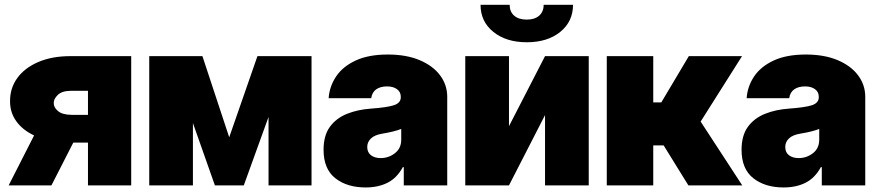

<svg xmlns="http://www.w3.org/2000/svg" viewBox="-20 -783 3713 811"><path d="M16.6 0 124 -210.9Q75.2 -233.9 48.6 -271.2Q22 -308.6 22.5 -355.5Q22 -410.6 53.2 -453.6Q84.5 -496.6 142.1 -521.2Q199.7 -545.9 278.3 -545.9H534.2V0H351.6V-180.7H289.6L197.3 0ZM282.2 -297.9H351.6V-399.4H278.3Q241.2 -398.9 223.9 -381.8Q206.5 -364.7 207 -347.7Q206.5 -329.6 224.9 -314Q243.2 -298.3 282.2 -297.9Z M948.2 -203.1 1067.4 -545.9H1295.9V0H1114.3V-289.1L1009.8 0H887.7L794.9 -263.2V0H610.4V-545.9H835Z M1524.4 8.8Q1445.8 8.8 1396.2 -30.3Q1346.7 -69.3 1346.7 -150.4Q1346.7 -210.4 1373.3 -247.1Q1399.9 -283.7 1445.3 -302Q1490.7 -320.3 1546.9 -324.2Q1615.2 -329.1 1644 -338.6Q1672.9 -348.1 1672.9 -372.1V-374Q1672.9 -395 1656.7 -406.5Q1640.6 -418 1615.2 -418Q1586.9 -418 1569.3 -405.8Q1551.8 -393.6 1547.9 -368.2H1368.2Q1371.6 -418 1399.7 -460Q1427.7 -502 1482.2 -527.3Q1536.6 -552.7 1618.2 -552.7Q1695.8 -552.7 1752.2 -529.1Q1808.6 -505.4 1838.9 -464.8Q1869.1 -424.3 1869.1 -374V0H1685.5V-77.1H1681.6Q1656.7 -31.2 1617.2 -11.2Q1577.6 8.8 1524.4 8.8ZM1587.9 -115.2Q1621.1 -115.2 1647.9 -135.7Q1674.8 -156.2 1674.8 -193.4V-238.3Q1644.5 -226.6 1596.7 -218.8Q1562.5 -213.4 1546.9 -198.2Q1531.2 -183.1 1531.2 -162.1Q1531.2 -139.2 1547.1 -127.2Q1563 -115.2 1587.9 -115.2Z M2129.9 -250 2282.2 -545.9H2466.8V0H2282.2V-296.9L2129.9 0H1945.3V-545.9H2129.9ZM2205.1 -604.5Q2118.2 -604.5 2064 -648.2Q2009.8 -691.9 2009.8 -762.7H2132.8Q2132.8 -733.4 2151.9 -716.8Q2170.9 -700.2 2205.1 -700.2Q2238.3 -700.2 2257.3 -716.8Q2276.4 -733.4 2276.4 -762.7H2400.4Q2400.4 -691.9 2346.4 -648.2Q2292.5 -604.5 2205.1 -604.5Z M2543 0V-545.9H2739.3V-350.6H2773.4L2889.6 -545.9H3114.3L2939.5 -269.5L3115.2 0H2887.7L2783.2 -168.9H2739.3V0Z M3290 8.8Q3211.4 8.8 3161.9 -30.3Q3112.3 -69.3 3112.3 -150.4Q3112.3 -210.4 3138.9 -247.1Q3165.5 -283.7 3210.9 -302Q3256.3 -320.3 3312.5 -324.2Q3380.9 -329.1 3409.7 -338.6Q3438.5 -348.1 3438.5 -372.1V-374Q3438.5 -395 3422.4 -406.5Q3406.2 -418 3380.9 -418Q3352.5 -418 3335 -405.8Q3317.4 -393.6 3313.5 -368.2H3133.8Q3137.2 -418 3165.3 -460Q3193.4 -502 3247.8 -527.3Q3302.2 -552.7 3383.8 -552.7Q3461.4 -552.7 3517.8 -529.1Q3574.2 -505.4 3604.5 -464.8Q3634.8 -424.3 3634.8 -374V0H3451.2V-77.1H3447.3Q3422.4 -31.2 3382.8 -11.2Q3343.3 8.8 3290 8.8ZM3353.5 -115.2Q3386.7 -115.2 3413.6 -135.7Q3440.4 -156.2 3440.4 -193.4V-238.3Q3410.2 -226.6 3362.3 -218.8Q3328.1 -213.4 3312.5 -198.2Q3296.9 -183.1 3296.9 -162.1Q3296.9 -139.2 3312.7 -127.2Q3328.6 -115.2 3353.5 -115.2Z"/></svg>

Font: Inter Tight Black
Style: Regular
Weight: 900
Designer: Rasmus Andersson
Foundry: rsms
Version: Version 3.004; ttfautohint (v1.8.4.7-5d5b)